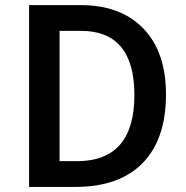

<svg xmlns="http://www.w3.org/2000/svg" viewBox="-20 -734 732 754"><path d="M94.2 0V-713.9H296.9Q454.6 -713.9 543.2 -621.8Q631.8 -529.8 631.8 -363.8Q631.8 -187 540 -93.5Q448.2 0 276.9 0ZM213.9 -612.8V-101.1H282.2Q507.8 -101.1 507.8 -360.8Q507.8 -612.8 297.9 -612.8Z"/></svg>

Font: Droid Sans TV
Style: Bold
Weight: 600
Version: Version 1.00